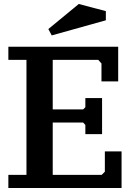

<svg xmlns="http://www.w3.org/2000/svg" viewBox="-20 -940 685 965"><path d="M574 -705V-531H490V-621L474 -639H245V-390H398L409 -401V-447H493V-266H409V-312L398 -324H245V-61H491L507 -77V-179H591V5H22V-61H113V-639H22V-705ZM376 -920 512 -884V-838L240 -762L223 -794Z"/></svg>

Font: PT Serif Caption
Style: Semibold
Weight: 600
Designer: A.Korolkova, O.Umpeleva, V.Yefimov
Foundry: ParaType Ltd
Version: Version 1.00;May 2, 2020;FontCreator 12.0.0.2544 64-bit